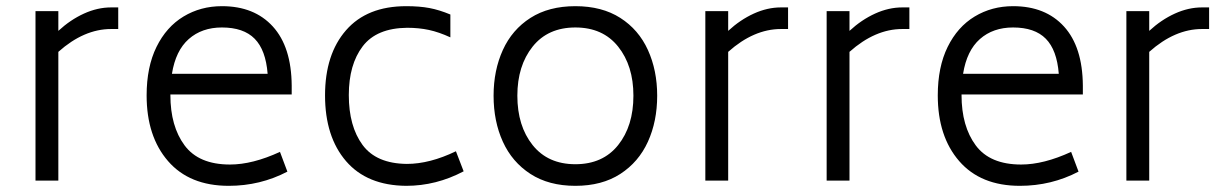

<svg xmlns="http://www.w3.org/2000/svg" viewBox="-20 -585 3967 622"><path d="M363 -561V-491H340Q252 -491 169 -417V0H95V-549H169V-485Q208 -521 252 -541Q296 -561 340 -561Z M532 -277Q532 -176 578 -114Q624 -52 725 -52Q798 -52 887 -93L911 -29Q823 17 721 17Q594 17 524.5 -63Q455 -143 455 -276Q455 -368 487 -433Q519 -498 574.5 -531.5Q630 -565 699 -565Q804 -565 864 -499Q924 -433 925 -308V-279H532ZM537 -346H847Q841 -423 805 -459.5Q769 -496 699 -496Q634 -496 591.5 -458.5Q549 -421 537 -346Z M1033 -276Q1033 -409 1101 -487Q1169 -565 1296 -565Q1339 -565 1371 -559Q1403 -553 1439 -538V-464Q1402 -481 1369.5 -488Q1337 -495 1299 -495Q1200 -494 1155 -435Q1110 -376 1110 -277Q1110 -176 1154.5 -115.5Q1199 -55 1298 -54Q1372 -54 1457 -95L1482 -30Q1393 17 1296 17Q1169 16 1101 -63Q1033 -142 1033 -276Z M1579 -275Q1579 -357 1609 -423Q1639 -489 1698.5 -527Q1758 -565 1844 -565Q1930 -565 1989.5 -527Q2049 -489 2079 -423Q2109 -357 2109 -275Q2109 -192 2079 -126Q2049 -60 1989.5 -21.5Q1930 17 1844 17Q1758 17 1698.5 -21.5Q1639 -60 1609 -126Q1579 -192 1579 -275ZM2032 -275Q2032 -372 1982.5 -434Q1933 -496 1844 -496Q1755 -496 1705.5 -434Q1656 -372 1656 -275Q1656 -177 1705.5 -115Q1755 -53 1844 -53Q1933 -53 1982.5 -115Q2032 -177 2032 -275Z M2533 -561V-491H2510Q2422 -491 2339 -417V0H2265V-549H2339V-485Q2378 -521 2422 -541Q2466 -561 2510 -561Z M2926 -561V-491H2903Q2815 -491 2732 -417V0H2658V-549H2732V-485Q2771 -521 2815 -541Q2859 -561 2903 -561Z M3095 -277Q3095 -176 3141 -114Q3187 -52 3288 -52Q3361 -52 3450 -93L3474 -29Q3386 17 3284 17Q3157 17 3087.5 -63Q3018 -143 3018 -276Q3018 -368 3050 -433Q3082 -498 3137.5 -531.5Q3193 -565 3262 -565Q3367 -565 3427 -499Q3487 -433 3488 -308V-279H3095ZM3100 -346H3410Q3404 -423 3368 -459.5Q3332 -496 3262 -496Q3197 -496 3154.5 -458.5Q3112 -421 3100 -346Z M3897 -561V-491H3874Q3786 -491 3703 -417V0H3629V-549H3703V-485Q3742 -521 3786 -541Q3830 -561 3874 -561Z"/></svg>

Font: Biryani Light
Style: Regular
Weight: 300
Designer: Dan Reynolds and Mathieu Réguer
Foundry: Dan Reynolds and Mathieu Réguer
Version: Version 1.004; ttfautohint (v1.1) -l 5 -r 5 -G 72 -x 0 -D la